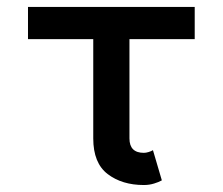

<svg xmlns="http://www.w3.org/2000/svg" viewBox="-20 -528 648 559"><path d="M425.3 -90.8 451.2 -2.9Q442.9 2 428.7 6.3Q414.6 10.7 398.9 10.7Q335.4 10.7 293.5 -21.2Q251.5 -53.2 251.5 -125V-414.1H61.5V-507.8H546.9V-414.1H356.9V-125Q356.9 -83 398.9 -83Q404.8 -83 412.8 -85.4Q420.9 -87.9 425.3 -90.8Z"/></svg>

Font: Giphurs Medium
Style: Regular
Weight: 500
Version: Version 0.920; ttfautohint (v1.8.4.7-5d5b)